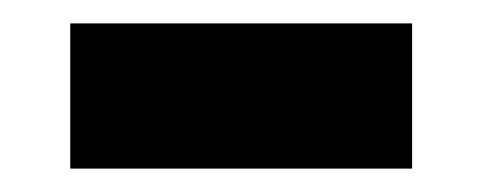

<svg xmlns="http://www.w3.org/2000/svg" viewBox="-20 -754 412 164"><path d="M40 -610V-734H332V-610Z"/></svg>

Font: Unlock
Style: Regular
Weight: 400
Designer: Eduardo Rodriguez Tunni
Foundry: Eduardo Rodriguez Tunni
Version: Version 1.003; ttfautohint (v1.8.4.7-5d5b);gftools[0.9.23]